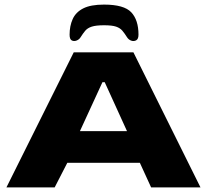

<svg xmlns="http://www.w3.org/2000/svg" viewBox="-20 -816 901 836"><path d="M8 0 301 -588H561L853 0H638L589 -107H273L218 0ZM328 -245H533L436 -458H426ZM433 -796Q375 -796 342.5 -779.5Q310 -763 296.5 -733Q283 -703 283 -665Q283 -645 292.5 -640Q302 -635 313.5 -639.5Q325 -644 331 -654Q341 -670 351 -682Q361 -694 379.5 -700Q398 -706 433 -706Q468 -706 485.5 -700Q503 -694 513 -682Q523 -670 533 -654Q540 -643 551.5 -639Q563 -635 573 -640.5Q583 -646 583 -665Q583 -729 551.5 -762.5Q520 -796 433 -796Z"/></svg>

Font: Goldman
Style: Bold
Weight: 700
Designer: Jaikishan Patel
Version: Version 1.000; ttfautohint (v1.8.3)